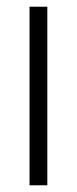

<svg xmlns="http://www.w3.org/2000/svg" viewBox="-20 -552 229 572"><path d="M121 0H68V-532H121Z"/></svg>

Font: Noto Sans ExtraCondensed Light
Style: Regular
Weight: 300
Width: 2
Designer: Monotype Design Team
Foundry: Monotype Imaging Inc.
Version: Version 2.013; ttfautohint (v1.8.4.7-5d5b)